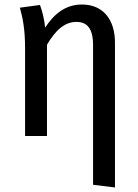

<svg xmlns="http://www.w3.org/2000/svg" viewBox="-20 -602 610 850"><path d="M343 -582C270 -582 220 -541 180 -480C175 -524 166 -555 157 -580L68 -568C81 -522 91 -470 91 -390V0H188V-404C224 -465 264 -505 318 -505C365 -505 392 -477 392 -402V216L489 228V-413C489 -517 435 -582 343 -582Z"/></svg>

Font: Glow Sans SC Condensed Medium
Style: Regular
Weight: 600
Width: 3
Designer: Ryoko NISHIZUKA (kana, bopomofo & ideographs); Paul D. Hunt (Latin, Greek & Cyrillic); Sandoll Communications, Soo-young
Version: Version 0.93